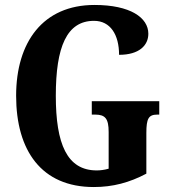

<svg xmlns="http://www.w3.org/2000/svg" viewBox="-20 -744 696 774"><path d="M358 10C435 10 502 -8 570 -44V-208C570 -266 579 -282 614 -282H622V-336H350V-282H364C404 -282 418 -266 418 -212V-64C401 -59 384 -57 370 -57C250 -57 205 -164 205 -358C205 -555 249 -660 359 -660C425 -660 460 -604 460 -523C541 -523 578 -561 578 -608C578 -673 505 -724 361 -724C153 -724 45 -574 45 -358C45 -137 147 10 358 10Z"/></svg>

Font: Noto Serif Armenian ExtraCondensed ExtraBold
Style: Regular
Weight: 800
Width: 2
Designer: Monotype Design Team
Foundry: Monotype Imaging Inc.
Version: Version 2.008